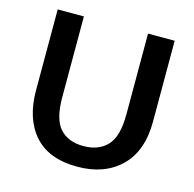

<svg xmlns="http://www.w3.org/2000/svg" viewBox="-96 -726 845 836"><g transform="rotate(15 326.5 -308.0)"><path d="M590.8 -263.7V-627.9H470.7V-263.7Q470.7 -164.1 432.1 -123Q393.6 -82 325.2 -82Q256.8 -82 219.2 -123Q181.6 -164.1 181.6 -263.7V-627.9H63.5V-263.7Q63.5 -135.7 128.4 -62Q193.4 11.7 322.3 11.7Q444.3 11.7 517.6 -59.1Q590.8 -129.9 590.8 -263.7Z"/></g></svg>

Font: Namkio Khamti
Style: Bold
Weight: 700
Designer: Debbi Hosken
Foundry: SIL International
Version: Version 3.917